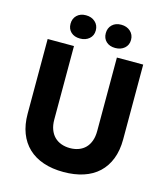

<svg xmlns="http://www.w3.org/2000/svg" viewBox="-129 -988 959 1101"><g transform="rotate(15 350.0 -437.0)"><path d="M351 13.4Q416 13.4 468.5 -3.7Q521 -20.8 557.7 -55Q594.4 -89.2 614.1 -139.6Q633.8 -190 633.8 -256V-700H477.6V-263.6Q477.6 -230.5 468.5 -205.3Q459.4 -180 442.9 -163.1Q426.4 -146.2 403 -137.4Q379.6 -128.6 351.3 -128.6Q323 -128.6 299.1 -137.4Q275.2 -146.2 258.4 -163.1Q241.6 -180 232.2 -205.3Q222.8 -230.5 222.8 -263.6V-700H66.6V-256Q66.6 -192.1 85.8 -141.9Q105 -91.8 141.5 -57.2Q178 -22.6 230.9 -4.6Q283.7 13.4 351 13.4ZM244.2 -750.4Q277.6 -750.4 299.1 -769.1Q320.6 -787.8 320.6 -818.6Q320.6 -849.4 299.1 -868.9Q277.6 -888.4 244.2 -888.4Q210.9 -888.4 190.7 -868.9Q170.6 -849.4 170.6 -818.6Q170.6 -787.8 190.7 -769.1Q210.9 -750.4 244.2 -750.4ZM453.4 -750.4Q486.8 -750.4 508.3 -769.1Q529.8 -787.8 529.8 -818.6Q529.8 -849.4 508.3 -868.9Q486.8 -888.4 453.4 -888.4Q420.1 -888.4 399.9 -868.9Q379.8 -849.4 379.8 -818.6Q379.8 -787.8 399.9 -769.1Q420.1 -750.4 453.4 -750.4Z"/></g></svg>

Font: Fixel Variable
Style: Regular
Weight: 100
Width: 3
Designer: AlfaBravo + MacPaw
Foundry: Kyrylo Tkachov, Marchela Mozhyna, Serhii Makarenko, Maria Weinstein, Zakhar Kryvoshyya
Version: Version 1.211